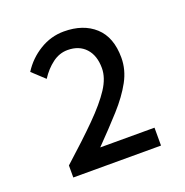

<svg xmlns="http://www.w3.org/2000/svg" viewBox="-90 -973 591 615"><g transform="rotate(-20 205.5 -666.0)"><path d="M59 -441V-482Q127 -543 172.5 -588.5Q218 -634 241.5 -670Q265 -706 265 -739Q265 -782 242.5 -806.5Q220 -831 181 -831Q153 -831 129 -813Q105 -795 87 -767L45 -806Q69 -844 107.5 -867.5Q146 -891 190 -891Q256 -891 295.5 -855Q335 -819 335 -749Q335 -708 314 -669.5Q293 -631 256.5 -590.5Q220 -550 173 -502H358V-441Z"/></g></svg>

Font: Noto Sans KR Thin
Style: Regular
Weight: 400
Version: Version 2.004-H2;hotconv 1.0.118;makeotfexe 2.5.65603